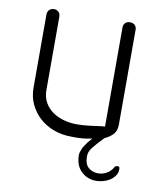

<svg xmlns="http://www.w3.org/2000/svg" viewBox="-82 -623 742 866"><g transform="rotate(10 288.5 -189.5)"><path d="M414 -527Q414 -539 422 -547Q430 -555 444 -555Q458 -555 466 -547Q474 -539 474 -527V-92Q474 -64 460 -48Q446 -32 420 -20L406 -5Q387 15 372 34Q357 53 357 74Q357 110 375.5 125.5Q394 141 419 141Q440 141 458 131Q476 121 487 102Q490 94 501 94Q505 94 509 96Q511 102 511 105Q511 123 501.5 136.5Q492 150 477.5 159Q463 168 446.5 172Q430 176 417 176Q376 176 348 149Q320 122 320 74Q320 63 330 40Q332 38 339.5 25.5Q347 13 367 -9Q346 -4 322.5 -2Q299 0 270 -1Q229 -1 192 -14.5Q155 -28 127 -53Q99 -78 82.5 -112.5Q66 -147 66 -189V-524Q66 -538 74.5 -546Q83 -554 97 -554Q108 -554 116.5 -546Q125 -538 125 -524V-189Q125 -155 139.5 -130.5Q154 -106 177 -90.5Q200 -75 228.5 -67.5Q257 -60 286 -60Q315 -60 346.5 -64Q378 -68 398 -71Q400 -71 406 -71.5Q412 -72 414 -72Z"/></g></svg>

Font: VDS
Style: Thin
Weight: 100
Width: 0
Designer: artmaker
Foundry: artmaker
Version: Version 1.000 2012 initial release